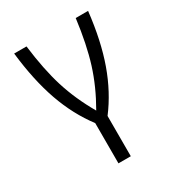

<svg xmlns="http://www.w3.org/2000/svg" viewBox="-154 -720 746 815"><g transform="rotate(-30 219.0 -312.5)"><path d="M400.4 -625Q384.8 -486.3 347.7 -382.3Q310.5 -278.3 249 -197.3V0H188.5V-197.3Q127 -278.3 90.3 -382.3Q53.7 -486.3 38.1 -625H98.6Q113.3 -504.9 140.6 -417Q168 -329.1 218.8 -241.2Q269.5 -329.1 296.9 -416.5Q324.2 -503.9 339.8 -625Z"/></g></svg>

Font: Sudo Light
Style: Regular
Weight: 300
Monospace: yes
Designer: Jens Kutilek
Foundry: Jens Kutilek
Version: Version 0.040